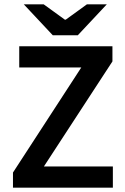

<svg xmlns="http://www.w3.org/2000/svg" viewBox="-20 -868 580 888"><path d="M40 0V-70L356 -556H69V-654H500V-584L183 -98H502V0ZM224 -705 90 -848H182L280 -777H284L382 -848H474L340 -705Z"/></svg>

Font: Source Sans 3 SemiBold
Style: Regular
Weight: 600
Designer: Paul D. Hunt
Foundry: Adobe
Version: Version 3.046;hotconv 1.0.118;makeotfexe 2.5.65603